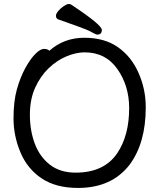

<svg xmlns="http://www.w3.org/2000/svg" viewBox="-20 -906 785 950"><path d="M354 -51.8Q495.1 -51.8 560.1 -147.9Q619.1 -235.8 619.1 -371.1Q619.1 -481 561 -564Q502.9 -647 398.9 -647Q356.9 -647 309.6 -627.4Q262.2 -607.9 221.2 -568.8Q180.2 -529.8 154.1 -472.4Q127.9 -415 127.9 -337.9Q127.9 -259.8 152.3 -194.8Q176.8 -129.9 227.3 -90.8Q277.8 -51.8 354 -51.8ZM366.2 23.9Q256.8 23.9 186 -23.4Q115.2 -70.8 81.1 -152.3Q46.9 -233.9 46.9 -319.8Q46.9 -404.8 63.5 -463.9Q80.1 -522.9 104.5 -567.9Q128.9 -612.8 154.1 -638.4Q179.2 -664.1 198.2 -664.1Q215.8 -664.1 224.1 -654.8Q296.9 -719.2 397 -719.2Q497.1 -719.2 563.5 -672.6Q629.9 -626 665.5 -545.4Q701.2 -464.8 701.2 -375Q701.2 -198.2 621.1 -90.8Q532.2 23.9 366.2 23.9ZM460.9 -734.9Q454.1 -734.9 433.6 -746.8Q413.1 -758.8 365.5 -775.4Q317.9 -792 268.1 -810.1Q256.8 -814.9 256.8 -828.1Q256.8 -837.9 268.8 -852.1Q280.8 -866.2 295.9 -876.2Q311 -886.2 319.8 -886.2Q327.1 -886.2 331.1 -883.8Q483.9 -783.2 483.9 -757.8Q483.9 -734.9 460.9 -734.9Z"/></svg>

Font: LXGW WenKai Screen
Style: Regular
Weight: 400
Designer: LXGW / Fontworks Inc.
Foundry: LXGW / Fontworks Inc.
Version: Version 1.510;January 18,2025